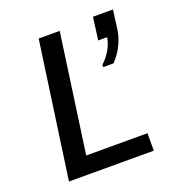

<svg xmlns="http://www.w3.org/2000/svg" viewBox="-126 -802 853 910"><g transform="rotate(-20 300.0 -347.5)"><path d="M68 0 165 -686H271L187 -88H496V0ZM406 -454V-465Q434 -492 450.5 -521Q467 -550 472 -581H427L442 -695H543L530 -597Q524 -558 505.5 -521Q487 -484 458 -454Z"/></g></svg>

Font: Chivo Mono
Style: Italic
Weight: 400
Italic angle: -8.05°
Monospace: yes
Version: Version 1.008